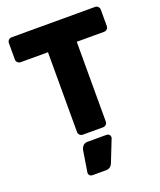

<svg xmlns="http://www.w3.org/2000/svg" viewBox="-169 -805 969 1160"><g transform="rotate(-20 315.5 -225.0)"><path d="M611 -673V-567Q611 -556 603 -548Q595 -540 584 -540H408V-27Q408 -16 400 -8Q392 0 381 0H250Q239 0 231 -8Q223 -16 223 -27V-540H47Q36 -540 28 -548Q20 -556 20 -567V-673Q20 -684 28 -692Q36 -700 47 -700H584Q595 -700 603 -692Q611 -684 611 -673ZM263 50H386Q395 50 401.5 56.5Q408 63 408 72Q408 76 407 79L352 218Q340 250 309 250H220Q211 250 204.5 243.5Q198 237 198 228V226L220 89Q223 73 233.5 61.5Q244 50 263 50Z"/></g></svg>

Font: Rubik
Style: Regular
Weight: 700
Designer: Hubert & Fischer
Foundry: Hubert & Fischer
Version: Version 1.100